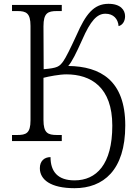

<svg xmlns="http://www.w3.org/2000/svg" viewBox="-20 -740 719 1007"><path d="M371 247C521 247 637 154 637 -82C637 -318 507 -392 338 -394C359 -419 379 -460 411 -531C455 -632 489 -668 533 -668C575 -668 599 -641 602 -603C622 -608 636 -628 636 -655C636 -687 613 -720 549 -720C471 -720 429 -664 382 -557C349 -485 325 -437 312 -419C292 -391 282 -383 209 -377L208 -602C208 -672 231 -682 279 -682H304V-714H43V-682H71C117 -682 140 -672 140 -604V-109C140 -41 117 -32 70 -32H43V0H304V-32H279C231 -32 208 -42 208 -111V-332C235 -339 292 -350 328 -350C457 -350 569 -283 569 -81C569 123 485 206 371 206C284 206 245 161 245 84C213 84 189 104 189 142C189 202 245 247 371 247Z"/></svg>

Font: Noto Serif Light
Style: Regular
Weight: 300
Designer: Monotype Design Team
Foundry: Monotype Imaging Inc.
Version: Version 2.013